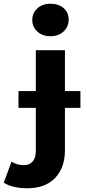

<svg xmlns="http://www.w3.org/2000/svg" viewBox="-92 -807 464 1029"><path d="M54 202Q17 202 -16 194.5Q-49 187 -72 172L-30 59Q-3 78 36 78Q66 78 83 58.5Q100 39 100 0V-538H256V-1Q256 92 203 147Q150 202 54 202ZM7 -229V-319H339V-229ZM178 -613Q135 -613 108 -638Q81 -663 81 -700Q81 -737 108 -762Q135 -787 178 -787Q222 -787 249 -763.5Q276 -740 276 -703Q276 -664 249 -638.5Q222 -613 178 -613Z"/></svg>

Font: Montserrat Thin
Style: Bold
Weight: 700
Version: Version 9.000